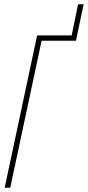

<svg xmlns="http://www.w3.org/2000/svg" viewBox="-20 -880 412 900"><path d="M2 0H28L175 -689H336L372 -860H346L316 -714H154Z"/></svg>

Font: Noto Sans ExtraCondensed Thin
Style: Italic
Weight: 100
Width: 2
Italic angle: -12°
Designer: Monotype Design Team
Foundry: Monotype Imaging Inc.
Version: Version 2.013